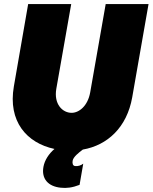

<svg xmlns="http://www.w3.org/2000/svg" viewBox="-20 -720 748 941"><path d="M278 200C306 203 334 200 370 186L388 82C377 91 363 95 349 94C336 93 334 80 336 68C339 49 366 28 386 13C507 -8 602 -96 628 -243L708 -700H498L422 -267C410 -200 367 -167 331 -167C286 -167 243 -210 256 -285L329 -700H118L48 -297C18 -125 111 -19 247 10C219 34 199 65 193 97C182 156 216 194 278 200Z"/></svg>

Font: Fixel Text 20240404 Black
Style: Italic
Weight: 900
Width: 4
Italic angle: -10°
Designer: AlfaBravo + MacPaw
Foundry: Kyrylo Tkachov, Marchela Mozhyna, Serhii Makarenko, Maria Weinstein, Zakhar Kryvoshyya
Version: Version 1.211;Glyphs 3.2 (3225)